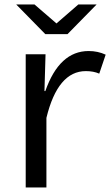

<svg xmlns="http://www.w3.org/2000/svg" viewBox="-20 -805 490 850"><path d="M180.7 -653.8 51.8 -785.2H132.8L230 -701.2L326.7 -785.2H407.7L278.8 -653.8ZM176.8 -401.9H180.7Q242.7 -579.1 372.6 -579.1Q413.1 -579.1 447.8 -563L419.4 -479Q394 -490.2 359.9 -490.2Q235.8 -490.2 185.5 -283.2V24.9H93.8V-564.9H181.6Z"/></svg>

Font: FORM UDPGothic
Style: Regular
Weight: 400
Foundry: Pronama LLC
Version: Version 1.05101